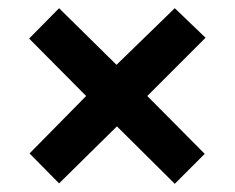

<svg xmlns="http://www.w3.org/2000/svg" viewBox="-20 -587 572 468"><path d="M406 -567 481 -495 339 -353 479 -212 406 -139 265 -279 124 -140 52 -213 190 -353 51 -493 124 -567 264 -429Z"/></svg>

Font: Noto Sans Gujarati UI SemiCondensed
Style: Bold
Weight: 700
Width: 4
Designer: Jelle Bosma - Monotype Design Team, Universal Thirst
Foundry: Monotype Imaging Inc.
Version: Version 2.106; ttfautohint (v1.8.4.7-5d5b)